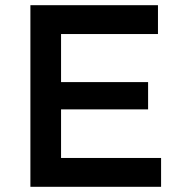

<svg xmlns="http://www.w3.org/2000/svg" viewBox="-20 -719 694 739"><path d="M588 -699V-588H215V-403H550V-298H215V-111H600V0H97V-699Z"/></svg>

Font: Myanmar Khyay
Style: Regular
Weight: 400
Designer: Danh Hong
Foundry: Google Inc.
Version: Version 1.10 March 4, 2015